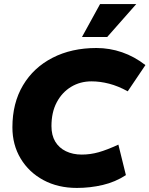

<svg xmlns="http://www.w3.org/2000/svg" viewBox="-20 -914 735 944"><path d="M358 10Q265 10 193.5 -28.5Q122 -67 81.5 -134.5Q41 -202 41 -288Q41 -407 93 -494.5Q145 -582 238.5 -630Q332 -678 454 -678Q519 -678 580 -657Q641 -636 695 -594L608 -465Q561 -491 516.5 -502.5Q472 -514 430 -514Q374 -514 329.5 -487Q285 -460 259 -411Q233 -362 233 -294Q233 -249 251.5 -218Q270 -187 304 -170.5Q338 -154 382 -154Q424 -154 465 -165.5Q506 -177 562 -203L599 -53Q547 -19 485 -4.5Q423 10 358 10ZM383 -732 472 -894H650L507 -732Z"/></svg>

Font: Gantari Black
Style: Italic
Weight: 900
Italic angle: -10°
Version: Version 1.000